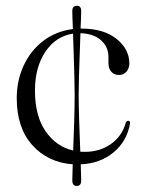

<svg xmlns="http://www.w3.org/2000/svg" viewBox="-20 -550 483 648"><path d="M245.5 -231.5Q245.5 -195.5 247.2 -141Q249 -86.5 251 -38Q258.5 -37.5 266 -37.5Q317 -37.5 354.2 -63.8Q391.5 -90 404.5 -135.5Q407.5 -142.5 412.5 -142.5Q419.5 -142 419 -134Q408.5 -73 363 -35.5Q317.5 2 252.5 4.5Q253 24.5 253.5 38.8Q254 53 254 59.5Q254 77.5 239 77.5Q224 77.5 224 59Q224 53 224.5 38.5Q225 24 225.5 4.5Q142 -1.5 89.2 -60Q36.5 -118.5 36.5 -218.5Q36.5 -278.5 60 -329Q83.5 -379.5 126 -412Q168.5 -444.5 226 -452Q225 -474 224.5 -490.2Q224 -506.5 224 -513Q224 -530.5 239.5 -530.5Q254 -530.5 254 -513Q254 -506.5 253.5 -491Q253 -475.5 252 -453.5H255Q330 -453.5 373.2 -418.8Q416.5 -384 416.5 -336.5Q416.5 -319.5 406.8 -308.2Q397 -297 381.5 -297Q365.5 -297 355.8 -307.8Q346 -318.5 346 -337.5V-357.5Q346 -392 321 -414.2Q296 -436.5 251.5 -438Q250.5 -405 249 -366.2Q247.5 -327.5 246.5 -291.8Q245.5 -256 245.5 -231.5ZM98 -244.5Q98 -158.5 134 -106.8Q170 -55 227 -42Q229 -90 230.5 -143Q232 -196 232 -231.5Q232 -255.5 231 -291Q230 -326.5 228.8 -365Q227.5 -403.5 226.5 -436.5Q168.5 -428 133.2 -375.5Q98 -323 98 -244.5Z"/></svg>

Font: Fraunces 72pt S000 Light
Style: Regular
Weight: 300
Version: Version 1.000; ttfautohint (v1.8.3)